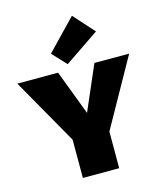

<svg xmlns="http://www.w3.org/2000/svg" viewBox="-143 -1070 981 1169"><g transform="rotate(-15 347.5 -485.5)"><path d="M461 -231V0H232V-241L-5 -658H252L359 -376L481 -658H700ZM240 -781 423 -971 540 -841 322 -693Z"/></g></svg>

Font: Ysabeau Black
Style: Regular
Weight: 900
Designer: Christian Thalmann (Catharsis Fonts)
Version: Version 0.003